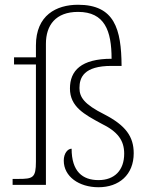

<svg xmlns="http://www.w3.org/2000/svg" viewBox="-20 -777 633 807"><path d="M394 10C480 10 542 -42 542 -133C542 -203 508 -250 419 -296C333 -339 314 -369 314 -407C314 -451 332 -500 449 -500H491C490 -656 461 -757 308 -757C217 -757 131 -713 131 -586V-536H39V-506H131V-98C131 -30 119 -25 58 -25H33V0H173V-593C173 -671 214 -727 308 -727C420 -727 449 -648 449 -530C321 -530 274 -480 274 -405C274 -328 335 -296 405 -258C475 -224 502 -187 502 -131C502 -62 462 -20 394 -20C327 -20 281 -56 281 -152C265 -152 248 -133 248 -102C248 -35 312 10 394 10Z"/></svg>

Font: Noto Serif Gurmukhi ExtraLight
Style: Regular
Weight: 200
Designer: Vaibhav Singh and the Monotype Design Team
Foundry: Monotype Imaging Inc.
Version: Version 2.004